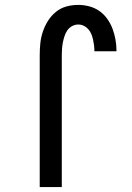

<svg xmlns="http://www.w3.org/2000/svg" viewBox="-20 -763 540 783"><path d="M142 0V-539Q142 -563 144.5 -587Q147 -611 155 -634.5Q163 -658 176 -678.5Q189 -699 208 -714.5Q227 -730 250.5 -736.5Q274 -743 299 -743Q322 -743 344.5 -737Q367 -731 385.5 -718Q404 -705 417.5 -686Q431 -667 439 -645.5Q447 -624 451 -601.5Q455 -579 455 -556V-554H365V-555Q365 -567 363.5 -578.5Q362 -590 359.5 -601.5Q357 -613 352.5 -624Q348 -635 340 -644Q332 -653 321.5 -658Q311 -663 299 -663Q286 -663 274 -656.5Q262 -650 254.5 -639Q247 -628 243 -615.5Q239 -603 236.5 -590.5Q234 -578 233 -565Q232 -552 232 -539V0Z"/></svg>

Font: Iosevka Curly Medium
Style: Regular
Weight: 500
Monospace: yes
Designer: Belleve Invis
Foundry: Belleve Invis
Version: Version 22.1.2; ttfautohint (v1.8.4)